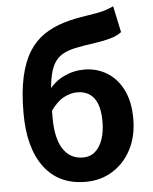

<svg xmlns="http://www.w3.org/2000/svg" viewBox="-57 -877 746 938"><g transform="rotate(-5 316.0 -407.5)"><path d="M325.5 13.8Q194 13.8 122.8 -81Q51.6 -175.8 51.6 -346.9Q51.6 -451.4 68.1 -524.7Q84.5 -598 115.1 -646.7Q145.8 -695.3 189.3 -724.6Q232.8 -753.9 287 -770.3Q341.2 -786.6 403.8 -795.1Q437.3 -800.1 459.3 -804.5Q481.3 -808.8 498.7 -815Q516 -821.2 533.3 -829L560.8 -699.9Q539.1 -683 505 -673.5Q470.9 -664 434.4 -659Q373.6 -650.6 331.4 -641.7Q289.1 -632.8 261.7 -614.6Q234.3 -596.5 218.9 -561.5Q203.4 -526.4 197.3 -466.3Q191.1 -406.2 191.1 -313.1Q191.1 -210.5 225.5 -158.2Q259.9 -105.8 323.2 -105.8Q357.8 -105.8 382 -126.7Q406.2 -147.5 419.3 -185.4Q432.4 -223.2 432.4 -273.4Q432.4 -325.8 419.3 -359.6Q406.2 -393.4 381.2 -409.5Q356.2 -425.6 321.2 -425.6Q289.8 -425.6 255.9 -408.2Q222.1 -390.8 190.7 -345.7L184.5 -441.9Q216.5 -487 264.2 -510.1Q311.8 -533.3 364.7 -533.3Q425.7 -533.3 475.1 -503.7Q524.5 -474.2 554 -416.2Q583.5 -358.3 583.5 -273.4Q583.5 -187.4 549.5 -122.6Q515.5 -57.9 457.3 -22.1Q399.1 13.8 325.5 13.8Z"/></g></svg>

Font: Noto Sans JP
Style: Regular
Weight: 100
Designer: Ryoko NISHIZUKA 西塚涼子 (kana, bopomofo & ideographs); Paul D. Hunt (Latin, Greek & Cyrillic); Sandoll Communications 산돌커뮤니
Foundry: Adobe
Version: Version 2.004;hotconv 1.0.118;makeotfexe 2.5.65603